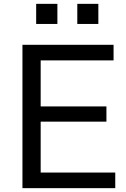

<svg xmlns="http://www.w3.org/2000/svg" viewBox="-20 -978 654 998"><path d="M96.7 0V-745.1H570.3V-664.1H191.4V-424.8H533.2V-345.7H191.4V-81.1H579.1V0ZM168 -853.5V-958H278.3V-853.5ZM381.8 -853.5V-958H491.2V-853.5Z"/></svg>

Font: Gothic A1 Medium
Style: Regular
Weight: 500
Designer: HanYang I&C Co.,Ltd.
Foundry: HanYang I&C Co.,Ltd.
Version: Version 2.50